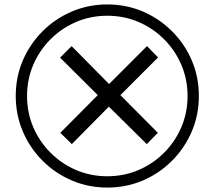

<svg xmlns="http://www.w3.org/2000/svg" viewBox="-20 -782 968 866"><path d="M304 -132 252 -183 421 -353 251 -522 303 -574 472 -403 643 -574 693 -523 523 -353 692 -183 642 -132 471 -301ZM464 64Q379 64 304 32Q229 0 172 -57Q115 -114 83 -189Q51 -264 51 -349Q51 -435 83 -509.5Q115 -584 172 -641Q229 -698 304 -730Q379 -762 464 -762Q550 -762 624.5 -730Q699 -698 756 -641Q813 -584 845 -509.5Q877 -435 877 -349Q877 -264 845 -189Q813 -114 756 -57Q699 0 624.5 32Q550 64 464 64ZM464 13Q539 13 604.5 -15Q670 -43 720 -93Q770 -143 798 -208.5Q826 -274 826 -349Q826 -424 798 -489.5Q770 -555 720 -605Q670 -655 604.5 -683Q539 -711 464 -711Q389 -711 323.5 -683Q258 -655 208 -605Q158 -555 130 -489.5Q102 -424 102 -349Q102 -274 130 -208.5Q158 -143 208 -93Q258 -43 323.5 -15Q389 13 464 13Z"/></svg>

Font: ukorean25
Style: Book
Weight: 400
Designer: Jelle Bosma - Monotype Design Team
Foundry: Monotype Imaging Inc.
Version: Version 2.003